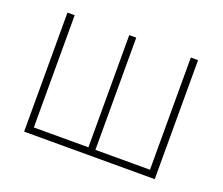

<svg xmlns="http://www.w3.org/2000/svg" viewBox="-94 -667 932 804"><g transform="rotate(20 372.0 -265.0)"><path d="M112.3 -530.3V-30.3H355.5V-530.3H386.7V-30.3H629.9V-530.3H662.1V0H80.1V-530.3Z"/></g></svg>

Font: Pretendard JP Thin
Style: Regular
Weight: 100
Designer: Base glyphs from Inter by Rasmus Andersson; Hangeul glyphs from Noto Sans CJK(Source Han Sans) by Jang Soo-young and Kan
Foundry: Kil Hyung-jin
Version: Version 1.309